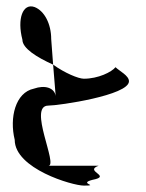

<svg xmlns="http://www.w3.org/2000/svg" viewBox="-20 -762 456 600"><path d="M26 -325C26 -235 206 -182 242 -182C294 -182 222 -188 269 -200C332 -212 241 -227 288 -244H131C163 -244 66 -432 131 -432C163 -432 383 -464 383 -508C383 -526 353 -540 341 -552C329 -537 287 -516 242 -516C225 -516 182 -534 146 -560L154 -462C150 -488 120 -497 86 -485C28 -473 9 -394 26 -325ZM50 -638C50 -611 95 -583 146 -560L140 -640C140 -687 119 -728 88 -740C51 -753 33 -703 50 -638Z"/></svg>

Font: bitstorm
Style: sucn
Weight: 400
Version: Version 0.2